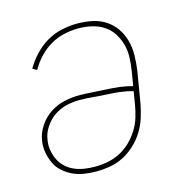

<svg xmlns="http://www.w3.org/2000/svg" viewBox="-85 -608 671 696"><g transform="rotate(-15 250.0 -260.0)"><path d="M193 8Q170 8 148 4.5Q126 1 106.5 -8Q87 -17 70.5 -31.5Q54 -46 45 -65.5Q36 -85 32 -107Q28 -129 32 -152Q36 -179 53 -204.5Q70 -230 94.5 -246Q119 -262 147 -268.5Q175 -275 202 -275Q227 -275 253 -273Q279 -271 304 -270Q329 -269 354 -266Q379 -263 402 -256L411 -310Q415 -335 416 -360.5Q417 -386 410.5 -409.5Q404 -433 391 -453Q378 -473 358 -486Q338 -499 313.5 -504.5Q289 -510 264 -510Q237 -510 210 -504Q183 -498 159 -484Q135 -470 115 -449Q95 -428 81 -403L65 -412Q80 -438 101.5 -461Q123 -484 149.5 -499.5Q176 -515 205.5 -521.5Q235 -528 264 -528Q292 -528 319.5 -522.5Q347 -517 369.5 -502.5Q392 -488 407 -466Q422 -444 429 -418Q436 -392 435.5 -363.5Q435 -335 431 -307L411 -187Q406 -161 398 -136Q390 -111 375.5 -87.5Q361 -64 340.5 -45Q320 -26 296 -13.5Q272 -1 245.5 3.5Q219 8 193 8ZM193 -10Q217 -10 241 -14.5Q265 -19 287.5 -30.5Q310 -42 328 -59.5Q346 -77 359.5 -98.5Q373 -120 380 -143Q387 -166 391 -190L399 -238Q376 -245 351 -248Q326 -251 301 -252Q276 -253 250.5 -255.5Q225 -258 199 -258Q175 -258 150.5 -252Q126 -246 105.5 -232Q85 -218 70 -195.5Q55 -173 52 -150Q48 -129 51.5 -109.5Q55 -90 63 -73.5Q71 -57 85 -44Q99 -31 116.5 -23.5Q134 -16 153.5 -13Q173 -10 193 -10Z"/></g></svg>

Font: Iosevka Curly Thin
Style: Italic
Weight: 100
Italic angle: -9°
Monospace: yes
Designer: Belleve Invis
Foundry: Belleve Invis
Version: Version 22.1.2; ttfautohint (v1.8.4)